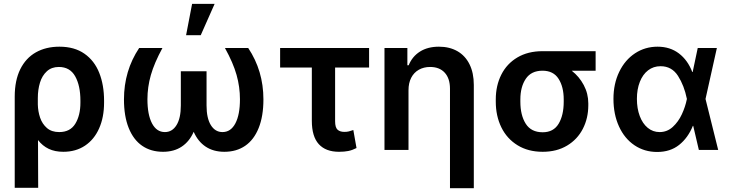

<svg xmlns="http://www.w3.org/2000/svg" viewBox="-20 -780 3795 999"><path d="M289.1 -537.1Q367.2 -537.1 419.2 -500.7Q471.2 -464.4 496.3 -401.1Q521.5 -337.9 521.5 -255.9V-246.1Q521.5 -169.9 495.8 -112.1Q470.2 -54.2 422.4 -22.2Q374.5 9.8 309.6 9.8Q265.6 9.8 233.4 -5.6Q201.2 -21 177.7 -51.3L178.7 197.3H56.6V-277.3Q56.6 -361.3 85.4 -419.7Q114.3 -478 166.7 -507.6Q219.2 -537.1 289.1 -537.1ZM176.8 -236.3Q177.7 -200.2 188.7 -167.7Q199.7 -135.3 224.1 -114Q248.5 -92.8 288.1 -92.8Q345.2 -92.8 371.8 -136.2Q398.4 -179.7 398.4 -246.1V-255.9Q398.4 -334.5 371.1 -383.1Q343.8 -431.6 286.1 -431.6Q248.5 -431.6 223.9 -409.2Q199.2 -386.7 188 -350.1Q176.8 -313.5 176.8 -269.5Z M747.1 -263.7Q747.1 -183.1 771 -137.9Q794.9 -92.8 837.9 -92.8Q876 -92.8 898.4 -128.9Q920.9 -165 920.9 -231.4V-409.2H1054.7V-231.4Q1054.7 -165 1077.1 -128.9Q1099.6 -92.8 1137.7 -92.8Q1180.7 -92.8 1204.6 -137.9Q1228.5 -183.1 1228.5 -263.7Q1228.5 -327.6 1210.9 -390.1Q1193.4 -452.6 1150.4 -530.3H1271.5Q1350.6 -411.6 1350.6 -262.7Q1350.6 -175.3 1325.9 -114Q1301.3 -52.7 1255.9 -21.5Q1210.4 9.8 1147.5 9.8Q1090.3 9.8 1050 -17.1Q1009.8 -43.9 987.8 -94.2Q965.8 -43.9 925.5 -17.1Q885.3 9.8 828.1 9.8Q765.1 9.8 719.7 -21.5Q674.3 -52.7 649.7 -114Q625 -175.3 625 -262.7Q625 -411.6 704.1 -530.3H825.2Q782.7 -452.1 764.9 -389.4Q747.1 -326.7 747.1 -263.7ZM979.5 -759.8H1096.7L1024.4 -596.7H948.2Z M1900.4 -428.7H1723.6V-149.4Q1723.6 -116.7 1736.3 -105.2Q1749 -93.8 1771.5 -93.8Q1785.2 -93.8 1794.7 -96.2Q1804.2 -98.6 1818.4 -103.5L1835 -9.8Q1813 1.5 1792.5 5.6Q1772 9.8 1744.1 9.8Q1674.8 9.8 1638.7 -30Q1602.5 -69.8 1602.5 -151.4V-428.7H1437.5V-530.3H1900.4Z M2105.5 0H1980.5V-530.3H2099.6V-440.4H2106.4Q2125 -486.3 2165.3 -511.7Q2205.6 -537.1 2263.7 -537.1Q2318.8 -537.1 2359.9 -513.7Q2400.9 -490.2 2423.1 -445.3Q2445.3 -400.4 2445.3 -337.9V199.2H2321.3V-318.4Q2321.3 -372.1 2293.9 -401.9Q2266.6 -431.6 2217.8 -431.6Q2185.1 -431.6 2159.4 -417.2Q2133.8 -402.8 2119.6 -375.5Q2105.5 -348.1 2105.5 -310.5Z M2802.7 -513.7H3079.1V-412.1H2954.6Q2993.7 -381.8 3017.3 -337.4Q3041 -293 3041 -242.2V-232.4Q3041 -165 3012.7 -109.9Q2984.4 -54.7 2930.7 -22.5Q2877 9.8 2803.7 9.8Q2728 9.8 2672.9 -24.2Q2617.7 -58.1 2588.6 -117.4Q2559.6 -176.8 2559.6 -251V-262.7Q2559.6 -334.5 2588.4 -391.6Q2617.2 -448.7 2672.1 -481.2Q2727.1 -513.7 2802.7 -513.7ZM2803.7 -91.8Q2859.9 -91.8 2886.5 -136Q2913.1 -180.2 2913.1 -251V-262.7Q2913.1 -328.1 2886.2 -370.1Q2859.4 -412.1 2802.7 -412.1Q2744.1 -412.1 2715.8 -370.1Q2687.5 -328.1 2687.5 -262.7V-251Q2687.5 -180.2 2715.6 -136Q2743.7 -91.8 2803.7 -91.8Z M3171.9 -265.6Q3171.9 -344.2 3201.9 -406.2Q3231.9 -468.3 3284.2 -502.7Q3336.4 -537.1 3401.4 -537.1Q3466.3 -537.1 3512.5 -502Q3558.6 -466.8 3582 -405.3H3584L3610.4 -530.3H3710L3650.9 -265.1L3716.8 0H3616.2L3586.9 -125H3585Q3559.6 -62.5 3513.4 -25.9Q3467.3 10.7 3399.4 10.7Q3333 10.7 3281.2 -24.2Q3229.5 -59.1 3200.7 -122.1Q3171.9 -185.1 3171.9 -265.6ZM3412.1 -92.8Q3451.2 -92.8 3480.5 -119.6Q3509.8 -146.5 3527.8 -185.5Q3545.9 -224.6 3553.7 -263.7L3554.2 -265.1L3553.7 -266.6Q3540 -334.5 3507.8 -385Q3475.6 -435.5 3417 -435.5Q3379.9 -435.5 3352.1 -414.1Q3324.2 -392.6 3309.1 -354Q3293.9 -315.4 3293.9 -265.6Q3293.9 -215.8 3308.6 -176.5Q3323.2 -137.2 3350.1 -115Q3377 -92.8 3412.1 -92.8Z"/></svg>

Font: Pretendard Std SemiBold
Style: Regular
Weight: 600
Designer: Base glyphs from Inter by Rasmus Andersson; Hangeul glyphs from Noto Sans CJK(Source Han Sans) by Jang Soo-young and Kan
Foundry: Kil Hyung-jin
Version: Version 1.309